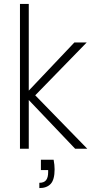

<svg xmlns="http://www.w3.org/2000/svg" viewBox="-20 -760 477 981"><path d="M426 0H364L127 -249V0H82V-740H127V-297L360 -543H423L160 -273ZM254 56Q259 83 259 105Q259 158 239 179.5Q219 201 181 201V174Q205 174 215.5 160.5Q226 147 226 120V109H189V56Z"/></svg>

Font: Fz Poppins ExtLt
Style: Regular
Weight: 200
Designer: Ninad Kale (Devanagari), Jonny Pinhorn (Latin)
Foundry: Indian Type Foundry
Version: Vit hóa bi Vntype.Com & FontZin.Com